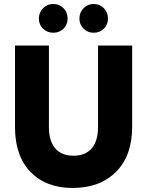

<svg xmlns="http://www.w3.org/2000/svg" viewBox="-20 -935 737 962"><path d="M344.2 6.8Q211.4 6.8 133.3 -73Q55.2 -152.8 55.2 -298.8V-707H225.1V-298.8Q225.1 -229 256.6 -191.9Q288.1 -154.8 348.1 -154.8Q408.2 -154.8 439.7 -191.9Q471.2 -229 471.2 -298.8V-707H642.1V-298.8Q642.1 -154.8 561.3 -74Q480.5 6.8 344.2 6.8ZM174.8 -841.8Q174.8 -872.6 195.6 -893.8Q216.3 -915 247.1 -915Q277.8 -915 298.3 -893.8Q318.8 -872.6 318.8 -841.8Q318.8 -811.5 298.3 -791.3Q277.8 -771 247.1 -771Q216.3 -771 195.6 -791.3Q174.8 -811.5 174.8 -841.8ZM449.2 -771Q418.9 -771 398.4 -791.5Q377.9 -812 377.9 -841.8Q377.9 -872.6 398.7 -893.8Q419.4 -915 449.2 -915Q480 -915 500.5 -893.8Q521 -872.6 521 -841.8Q521 -811.5 500.5 -791.3Q480 -771 449.2 -771Z"/></svg>

Font: Biathlonist
Style: Bold
Weight: 700
Designer: Go4gold
Foundry: Go4gold
Version: Version 3.010;FEAKit 1.0